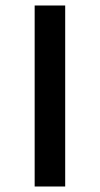

<svg xmlns="http://www.w3.org/2000/svg" viewBox="-20 -678 363 698"><path d="M106 0V-658H217V0Z"/></svg>

Font: Ysabeau Infant SemiBold
Style: Regular
Weight: 600
Designer: Christian Thalmann (Catharsis Fonts)
Version: Version 2.002; featfreeze: ss01,ss02,lnum